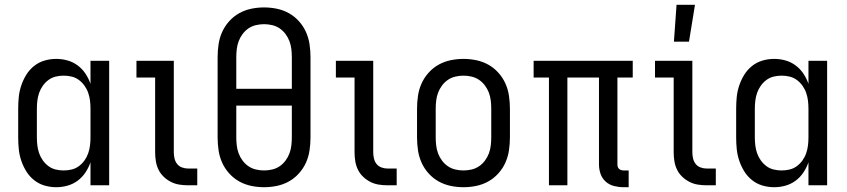

<svg xmlns="http://www.w3.org/2000/svg" viewBox="-20 -774 3539 802"><path d="M215 8Q190 8 166 1Q142 -6 122.5 -21.5Q103 -37 90 -58Q77 -79 69 -102.5Q61 -126 58.5 -150.5Q56 -175 56 -200V-320Q56 -345 58.5 -369.5Q61 -394 69 -417.5Q77 -441 90 -462Q103 -483 122.5 -498.5Q142 -514 166 -521Q190 -528 215 -528Q239 -528 262 -521.5Q285 -515 304 -501Q323 -487 336.5 -467Q350 -447 358 -424V-520H436V0H358V-96Q350 -73 336.5 -53Q323 -33 304 -19Q285 -5 262 1.5Q239 8 215 8ZM246 -62Q263 -62 279.5 -66Q296 -70 309.5 -80Q323 -90 333 -104Q343 -118 348.5 -134Q354 -150 356 -166.5Q358 -183 358 -200V-320Q358 -337 356 -353.5Q354 -370 348.5 -386Q343 -402 333 -416Q323 -430 309.5 -440Q296 -450 279.5 -454Q263 -458 246 -458Q229 -458 212.5 -454Q196 -450 182.5 -440Q169 -430 159 -416Q149 -402 143.5 -386Q138 -370 136 -353.5Q134 -337 134 -320V-200Q134 -183 136 -166.5Q138 -150 143.5 -134Q149 -118 159 -104Q169 -90 182.5 -80Q196 -70 212.5 -66Q229 -62 246 -62Z M804 0H766Q747 0 728.5 -3Q710 -6 693.5 -14.5Q677 -23 663.5 -36Q650 -49 642 -65.5Q634 -82 631 -100.5Q628 -119 628 -138V-450H550V-520H706V-138Q706 -125 709 -112Q712 -99 720 -89Q728 -79 740.5 -74.5Q753 -70 766 -70H804Z M1083 8Q1056 8 1029.5 2.5Q1003 -3 979.5 -16Q956 -29 937.5 -49.5Q919 -70 908 -94.5Q897 -119 893 -146Q889 -173 889 -200V-535Q889 -562 893 -589Q897 -616 908 -640.5Q919 -665 937.5 -685.5Q956 -706 979.5 -719Q1003 -732 1029.5 -737.5Q1056 -743 1083 -743Q1110 -743 1136.5 -737.5Q1163 -732 1186.5 -719Q1210 -706 1228.5 -685.5Q1247 -665 1258 -640.5Q1269 -616 1273 -589Q1277 -562 1277 -535V-200Q1277 -173 1273 -146Q1269 -119 1258 -94.5Q1247 -70 1228.5 -49.5Q1210 -29 1186.5 -16Q1163 -3 1136.5 2.5Q1110 8 1083 8ZM967 -403H1199V-535Q1199 -552 1197 -569Q1195 -586 1189 -602Q1183 -618 1172.5 -632Q1162 -646 1148 -655.5Q1134 -665 1117 -669Q1100 -673 1083 -673Q1066 -673 1049 -669Q1032 -665 1018 -655.5Q1004 -646 993.5 -632Q983 -618 977 -602Q971 -586 969 -569Q967 -552 967 -535ZM1083 -62Q1100 -62 1117 -66Q1134 -70 1148 -79.5Q1162 -89 1172.5 -103Q1183 -117 1189 -133Q1195 -149 1197 -166Q1199 -183 1199 -200V-333H967V-200Q967 -183 969 -166Q971 -149 977 -133Q983 -117 993.5 -103Q1004 -89 1018 -79.5Q1032 -70 1049 -66Q1066 -62 1083 -62Z M1637 0H1599Q1580 0 1561.5 -3Q1543 -6 1526.5 -14.5Q1510 -23 1496.5 -36Q1483 -49 1475 -65.5Q1467 -82 1464 -100.5Q1461 -119 1461 -138V-450H1383V-520H1539V-138Q1539 -125 1542 -112Q1545 -99 1553 -89Q1561 -79 1573.5 -74.5Q1586 -70 1599 -70H1637Z M1916 8Q1889 8 1862.5 2.5Q1836 -3 1812.5 -16Q1789 -29 1770.5 -49.5Q1752 -70 1741 -94.5Q1730 -119 1726 -146Q1722 -173 1722 -200V-320Q1722 -347 1726 -374Q1730 -401 1741 -425.5Q1752 -450 1770.5 -470.5Q1789 -491 1812.5 -504Q1836 -517 1862.5 -522.5Q1889 -528 1916 -528Q1943 -528 1969.5 -522.5Q1996 -517 2019.5 -504Q2043 -491 2061.5 -470.5Q2080 -450 2091 -425.5Q2102 -401 2106 -374Q2110 -347 2110 -320V-200Q2110 -173 2106 -146Q2102 -119 2091 -94.5Q2080 -70 2061.5 -49.5Q2043 -29 2019.5 -16Q1996 -3 1969.5 2.5Q1943 8 1916 8ZM1916 -62Q1933 -62 1950 -66Q1967 -70 1981 -79.5Q1995 -89 2005.5 -103Q2016 -117 2022 -133Q2028 -149 2030 -166Q2032 -183 2032 -200V-320Q2032 -337 2030 -354Q2028 -371 2022 -387Q2016 -403 2005.5 -417Q1995 -431 1981 -440.5Q1967 -450 1950 -454Q1933 -458 1916 -458Q1899 -458 1882 -454Q1865 -450 1851 -440.5Q1837 -431 1826.5 -417Q1816 -403 1810 -387Q1804 -371 1802 -354Q1800 -337 1800 -320V-200Q1800 -183 1802 -166Q1804 -149 1810 -133Q1816 -117 1826.5 -103Q1837 -89 1851 -79.5Q1865 -70 1882 -66Q1899 -62 1916 -62Z M2606 8H2585Q2565 8 2545 3Q2525 -2 2510 -15.5Q2495 -29 2488.5 -48Q2482 -67 2482 -87V-450H2350V0H2273V-450H2209V-520H2623V-450H2559V-87Q2559 -82 2560.5 -77Q2562 -72 2566 -68.5Q2570 -65 2575 -63.5Q2580 -62 2585 -62H2606Z M2970 0H2932Q2913 0 2894.5 -3Q2876 -6 2859.5 -14.5Q2843 -23 2829.5 -36Q2816 -49 2808 -65.5Q2800 -82 2797 -100.5Q2794 -119 2794 -138V-450H2716V-520H2872V-138Q2872 -125 2875 -112Q2878 -99 2886 -89Q2894 -79 2906.5 -74.5Q2919 -70 2932 -70H2970ZM2795 -600 2806 -754H2883L2858 -600Z M3214 8Q3189 8 3165 1Q3141 -6 3121.5 -21.5Q3102 -37 3089 -58Q3076 -79 3068 -102.5Q3060 -126 3057.5 -150.5Q3055 -175 3055 -200V-320Q3055 -345 3057.5 -369.5Q3060 -394 3068 -417.5Q3076 -441 3089 -462Q3102 -483 3121.5 -498.5Q3141 -514 3165 -521Q3189 -528 3214 -528Q3238 -528 3261 -521.5Q3284 -515 3303 -501Q3322 -487 3335.5 -467Q3349 -447 3357 -424V-520H3435V0H3357V-96Q3349 -73 3335.5 -53Q3322 -33 3303 -19Q3284 -5 3261 1.5Q3238 8 3214 8ZM3245 -62Q3262 -62 3278.5 -66Q3295 -70 3308.5 -80Q3322 -90 3332 -104Q3342 -118 3347.5 -134Q3353 -150 3355 -166.5Q3357 -183 3357 -200V-320Q3357 -337 3355 -353.5Q3353 -370 3347.5 -386Q3342 -402 3332 -416Q3322 -430 3308.5 -440Q3295 -450 3278.5 -454Q3262 -458 3245 -458Q3228 -458 3211.5 -454Q3195 -450 3181.5 -440Q3168 -430 3158 -416Q3148 -402 3142.5 -386Q3137 -370 3135 -353.5Q3133 -337 3133 -320V-200Q3133 -183 3135 -166.5Q3137 -150 3142.5 -134Q3148 -118 3158 -104Q3168 -90 3181.5 -80Q3195 -70 3211.5 -66Q3228 -62 3245 -62Z"/></svg>

Font: Huly
Style: Regular
Weight: 400
Designer: Belleve Invis
Foundry: Belleve Invis
Version: Version 33.2.5; ttfautohint (v1.8.4)